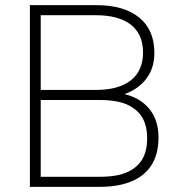

<svg xmlns="http://www.w3.org/2000/svg" viewBox="-20 -725 706 745"><path d="M96 0V-705H354Q461 -705 520 -657Q579 -609 579 -520Q579 -453 539 -409Q499 -365 431 -351V-365Q481 -360 518 -338Q555 -316 575 -279Q595 -242 595 -191Q595 -128 568.5 -85.5Q542 -43 491 -21.5Q440 0 367 0ZM138 -39H366Q403 -39 432.5 -44.5Q462 -50 484 -62Q506 -74 521 -91.5Q536 -109 543.5 -133Q551 -157 551 -188Q551 -219 543.5 -243Q536 -267 521 -284.5Q506 -302 484 -314Q462 -326 432.5 -331.5Q403 -337 366 -337H138ZM138 -376H351Q441 -376 488 -413.5Q535 -451 535 -521Q535 -592 488 -629Q441 -666 351 -666H138Z"/></svg>

Font: Nunito Sans 12pt ExtraLight 12pt ExtraLight
Style: Regular
Weight: 250
Version: Version 3.101;gftools[0.9.27]